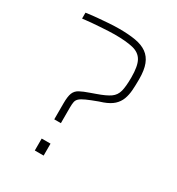

<svg xmlns="http://www.w3.org/2000/svg" viewBox="-168 -801 832 905"><g transform="rotate(30 248.0 -348.0)"><path d="M164 -173V-260Q164 -298 171.5 -316.5Q179 -335 197.5 -345Q216 -355 248 -366L276 -376Q322 -392 344 -407.5Q366 -423 373 -450Q380 -477 380 -526Q380 -587 364 -615.5Q348 -644 311 -653Q274 -662 211 -662Q196 -662 176.5 -661Q157 -660 134 -658.5Q111 -657 87 -655Q63 -653 40 -650V-682Q67 -686 99 -689Q131 -692 161.5 -694Q192 -696 216 -696Q268 -696 305.5 -689.5Q343 -683 367.5 -665.5Q392 -648 404 -617Q416 -586 416 -537Q416 -504 414 -476.5Q412 -449 403.5 -426.5Q395 -404 376.5 -387Q358 -370 325 -358L304 -351Q266 -337 245 -327.5Q224 -318 214.5 -309.5Q205 -301 202.5 -289.5Q200 -278 200 -258V-173ZM158 0V-65H206V0Z"/></g></svg>

Font: Saira Thin
Style: Regular
Weight: 100
Designer: Hector Gatti with collaboration of the Omnibus-Type team
Foundry: Omnibus-Type
Version: Version 1.101